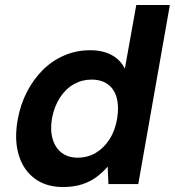

<svg xmlns="http://www.w3.org/2000/svg" viewBox="-20 -740 703 772"><path d="M233 12Q165 12 119 -22.5Q73 -57 55 -118Q37 -179 51 -258Q62 -320 88.5 -371Q115 -422 153 -459.5Q191 -497 239.5 -517.5Q288 -538 342 -538Q393 -538 428.5 -519Q464 -500 482 -464L528 -720H663L536 0H416L413 -70Q394 -48 369 -29Q344 -10 310.5 1Q277 12 233 12ZM292 -106Q332 -106 364.5 -125Q397 -144 420 -179.5Q443 -215 451 -263Q459 -312 449 -347.5Q439 -383 413 -401.5Q387 -420 348 -420Q310 -420 277 -401.5Q244 -383 221 -347.5Q198 -312 189 -264Q181 -216 192 -180Q203 -144 229 -125Q255 -106 292 -106Z"/></svg>

Font: DM Sans 9pt
Style: Bold Italic
Weight: 700
Italic angle: -10°
Version: Version 4.004;gftools[0.9.30]